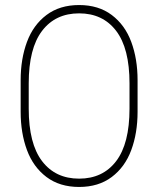

<svg xmlns="http://www.w3.org/2000/svg" viewBox="-20 -735 628 762"><path d="M62 -291V-417Q62 -501 87 -568.5Q112 -636 164.5 -675.5Q217 -715 294 -715Q371 -715 423.5 -675.5Q476 -636 501 -568.5Q526 -501 526 -417V-291Q526 -207 501 -139.5Q476 -72 423.5 -32.5Q371 7 294 7Q217 7 164.5 -32.5Q112 -72 87 -139.5Q62 -207 62 -291ZM494 -304V-404Q494 -543 441 -612.5Q388 -682 294 -682Q200 -682 147 -612.5Q94 -543 94 -404V-304Q94 -165 147 -95.5Q200 -26 294 -26Q388 -26 441 -95.5Q494 -165 494 -304Z"/></svg>

Font: Be Vietnam Thin
Style: Regular
Weight: 100
Designer: Gabriel Lam
Foundry: TypeRant
Version: Version 4.000